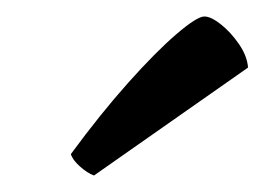

<svg xmlns="http://www.w3.org/2000/svg" viewBox="-20 -778 321 233"><path d="M94 -565Q86 -568 77 -576Q68 -584 66 -591Q102 -640 135.5 -677.5Q169 -715 194 -736.5Q219 -758 228 -758Q236 -758 248 -748.5Q260 -739 270 -724.5Q280 -710 281 -696Z"/></svg>

Font: Texturina Medium 12pt Medium
Style: Italic
Weight: 500
Italic angle: -11°
Version: Version 1.002